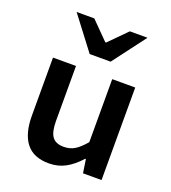

<svg xmlns="http://www.w3.org/2000/svg" viewBox="-148 -928 938 1051"><g transform="rotate(20 320.5 -402.5)"><path d="M81 -201V-539H215V-220Q215 -155 235.5 -127.5Q256 -100 302 -100Q338 -100 365.5 -116.5Q393 -133 426 -172V-539H560V0H452L440 -79H436Q396 -34 353 -10.5Q310 13 256 13Q167 13 124 -42Q81 -97 81 -201ZM117 -818H220L321 -716H326L427 -818H530L385 -626H263Z"/></g></svg>

Font: Nebula Sans Semibold
Style: Regular
Weight: 600
Designer: Paul D. Hunt for Adobe (as Source Sans)
Foundry: Nebula Entertainment & Broadcasting LLC
Version: Version 1.010